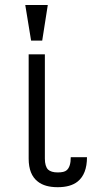

<svg xmlns="http://www.w3.org/2000/svg" viewBox="-20 -738 415 775"><path d="M331.1 -103.5H265.6Q265.6 -64.5 249 -50.8Q239.3 -42 212.9 -42Q186.5 -42 173.8 -53.7Q161.1 -67.4 161.1 -97.7V-518.6H95.7V-97.7Q95.7 -33.2 132.8 -4.9Q161.1 17.6 212.9 17.6Q264.6 17.6 293 -4.9Q331.1 -35.2 331.1 -103.5ZM172.9 -717.8H82L105.5 -574.2H150.4Z"/></svg>

Font: Dotum
Style: Regular
Weight: 400
Version: Version 2.21